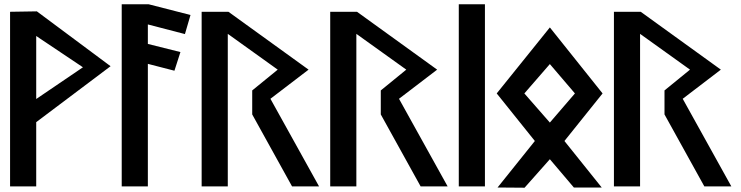

<svg xmlns="http://www.w3.org/2000/svg" viewBox="-20 -880 3458 896"><path d="M149 -712 367 -566 149 -418ZM27 -825V-10H149V-310L496 -571L152 -827Z M548 -10H670V-582L794 -550L822 -637L670 -675V-766L843 -721L869 -810L674 -860H548Z M1242 -419 1420 -555 1046 -825H921V-10H1043V-722L1276 -555L1157 -458V-346L1343 -10H1469Z M1842 -419 2020 -555 1646 -825H1521V-10H1643V-722L1876 -555L1757 -458V-346L1943 -10H2069Z M2243 -10V-860H2121V-10Z M2663 -444 2546 -308 2427 -444 2546 -581ZM2298 -444 2476 -222 2302 -5 2428 -4 2546 -137 2658 -5H2788L2614 -222L2792 -444L2546 -752Z M3166 -419 3344 -555 2970 -825H2845V-10H2967V-722L3200 -555L3081 -458V-346L3267 -10H3393Z"/></svg>

Font: Ny Stormning
Style: Fi
Weight: 300
Designer: Robert Jablonski, Mew Too
Foundry: Cannot Into Space Fonts
Version: Version 0.90